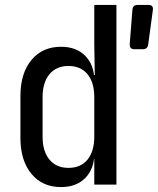

<svg xmlns="http://www.w3.org/2000/svg" viewBox="-20 -750 641 780"><path d="M228 10Q152 10 107.5 -44Q63 -98 63 -189V-360Q63 -452 107.5 -506Q152 -560 228 -560Q290 -560 326.5 -523Q363 -486 363 -424L345 -445H365L363 -570V-730H453V0H363V-105H345L363 -126Q363 -64 326.5 -27Q290 10 228 10ZM258 -68Q308 -68 335.5 -101.5Q363 -135 363 -195V-355Q363 -415 335.5 -448.5Q308 -482 258 -482Q209 -482 181 -448.5Q153 -415 153 -355V-195Q153 -135 181 -101.5Q209 -68 258 -68ZM526 -550Q506 -550 507 -571L518 -711Q520 -730 539 -730H583Q604 -730 601 -709L582 -569Q579 -550 561 -550Z"/></svg>

Font: Pitagon Sans Mono
Style: Regular
Weight: 400
Monospace: yes
Designer: Travis Tran
Foundry: Pitagon
Version: Version 1.001;gftools[0.9.26]